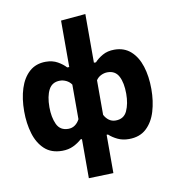

<svg xmlns="http://www.w3.org/2000/svg" viewBox="-99 -833 1011 1115"><g transform="rotate(-10 406.5 -275.0)"><path d="M334 196.5V-34H325.5Q304.5 -14.5 275.8 -0.8Q247 13 210 13Q146 13 106.8 -23.2Q67.5 -59.5 49.5 -119.5Q31.5 -179.5 31.5 -250.5Q31.5 -326 50.5 -385.2Q69.5 -444.5 108 -478.8Q146.5 -513 204.5 -513Q244.5 -513 274 -496.2Q303.5 -479.5 322 -459H334V-733L479.5 -746V-459H491.5Q510 -479.5 539.2 -496.2Q568.5 -513 609 -513Q666.5 -513 705 -478.8Q743.5 -444.5 762.5 -385.2Q781.5 -326 781.5 -250.5Q781.5 -179.5 763.5 -119.5Q745.5 -59.5 706.2 -23.2Q667 13 603.5 13Q566.5 13 537.5 -0.8Q508.5 -14.5 487.5 -34H479.5V192ZM267 -106.5Q289.5 -106.5 306.5 -118.8Q323.5 -131 334 -151.5V-355.5Q322.5 -372.5 304 -381.5Q285.5 -390.5 266.5 -390.5Q220.5 -390.5 200.2 -352Q180 -313.5 180 -249Q180 -190 199.2 -148.2Q218.5 -106.5 267 -106.5ZM546 -106.5Q594.5 -106.5 613.8 -148.2Q633 -190 633 -249Q633 -313.5 613 -352Q593 -390.5 547 -390.5Q527.5 -390.5 509 -381.5Q490.5 -372.5 479.5 -355.5V-151.5Q490 -131 506.8 -118.8Q523.5 -106.5 546 -106.5Z"/></g></svg>

Font: Commissioner
Style: Bold
Weight: 700
Designer: Kostas Bartsokas
Foundry: Kostas Bartsokas
Version: Version 1.000; ttfautohint (v1.8.3)